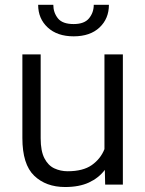

<svg xmlns="http://www.w3.org/2000/svg" viewBox="-20 -749 590 779"><path d="M406.7 0 405.3 -59.6Q380.4 -26.9 340.8 -8.5Q301.3 9.8 244.1 9.8Q166.5 9.8 118.7 -36.1Q70.8 -82 70.8 -189V-528.3H145V-188Q145 -136.2 160.2 -106.9Q175.3 -77.6 200.4 -65.9Q225.6 -54.2 254.4 -54.2Q316.9 -54.2 352.5 -79.3Q388.2 -104.5 403.8 -144V-528.3H478.5V0ZM360.4 -729.5H421.9Q421.9 -673.3 383.8 -637.5Q345.7 -601.6 278.8 -601.6Q212.4 -601.6 173.6 -637.5Q134.8 -673.3 134.8 -729.5H196.3Q196.3 -698.2 214.8 -674.8Q233.4 -651.4 278.8 -651.4Q322.3 -651.4 341.3 -674.8Q360.4 -698.2 360.4 -729.5Z"/></svg>

Font: Vazirmatn UI Light
Style: Regular
Weight: 300
Designer: Saber Rastikerdar
Foundry: Saber Rastikerdar
Version: Version 33.003